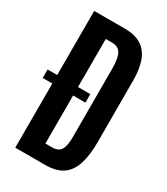

<svg xmlns="http://www.w3.org/2000/svg" viewBox="-209 -952 910 1045"><g transform="rotate(30 246.0 -429.5)"><path d="M64.5 0V-859.4H257.3Q322.8 -859.4 362.3 -833.3Q401.9 -807.1 419.7 -757.8Q437.5 -708.5 437.5 -638.7L438 -251Q438 -166.5 419.7 -110.6Q401.4 -54.7 360.8 -27.3Q320.3 0 252.9 0ZM195.3 -101.6H238.3Q261.2 -101.6 276.6 -110.8Q292 -120.1 299.6 -143.8Q307.1 -167.5 307.1 -210.9L306.6 -635.3Q306.6 -701.2 290.5 -730Q274.4 -758.8 233.9 -758.8H195.3ZM3.9 -403.3V-456.5H272.5V-403.3Z"/></g></svg>

Font: Antonio
Style: Bold
Weight: 700
Designer: Vernon Adams
Foundry: Vernon Adams
Version: Version 1.002